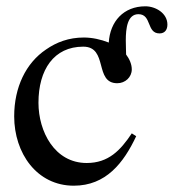

<svg xmlns="http://www.w3.org/2000/svg" viewBox="-20 -579 551 609"><path d="M398 -156C362 -102 324 -62 255 -62C153 -62 102 -162 102 -253C102 -358 151 -431 244 -431C324 -431 278 -315 352 -315C377 -315 398 -334 398 -359C398 -376 390 -393 380 -406C380 -416 379 -433 379 -451C379 -489 384 -534 419 -534C462 -534 444 -473 486 -473C503 -473 511 -485 511 -501C511 -537 474 -559 441 -559C372 -559 329 -511 325 -444C300 -454 272 -460 246 -460C198 -460 159 -445 126 -422C62 -379 25 -302 25 -210C25 -93 97 10 214 10C316 10 372 -62 412 -147Z"/></svg>

Font: STIXGeneral
Style: Regular
Weight: 400
Designer: MicroPress Inc., with final additions and corrections provided by Coen Hoffman, Elsevier (retired)
Version: Version 1.1.0